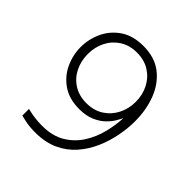

<svg xmlns="http://www.w3.org/2000/svg" viewBox="-201 -899 1059 1059"><g transform="rotate(45 328.5 -370.0)"><path d="M319 -750Q408 -750 465.5 -705Q523 -660 551.5 -586Q580 -512 580 -423Q580 -368 568.5 -308.5Q557 -249 532.5 -192.5Q508 -136 468 -90Q428 -44 370 -17Q312 10 234 10Q187 10 152.5 2Q118 -6 118 -6V-58Q118 -58 135 -54Q152 -50 178.5 -46.5Q205 -43 234 -43Q315 -43 369.5 -76Q424 -109 457 -161.5Q490 -214 505 -275Q520 -336 522 -391Q516 -377 502.5 -354Q489 -331 465 -308Q441 -285 404 -269Q367 -253 315 -253Q236 -253 183.5 -289Q131 -325 104.5 -382Q78 -439 78 -501Q78 -563 104.5 -620Q131 -677 184.5 -713.5Q238 -750 319 -750ZM319 -699Q262 -699 220 -672Q178 -645 155.5 -600.5Q133 -556 133 -502Q133 -447 155.5 -402Q178 -357 220 -330.5Q262 -304 319 -304Q377 -304 419 -331Q461 -358 484 -403Q507 -448 507 -502Q507 -556 484 -601Q461 -646 419 -672.5Q377 -699 319 -699Z"/></g></svg>

Font: Be Vietnam Pro ExtraLight
Style: Regular
Weight: 200
Designer: Lam Bao, Tony Le, Vietanh Nguyen
Foundry: Yellow Type Foundry
Version: Version 1.002; ttfautohint (v1.8.3)